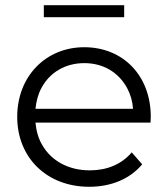

<svg xmlns="http://www.w3.org/2000/svg" viewBox="-20 -711 644 736"><path d="M456 -645V-691H148V-645ZM322 5C406 5 478 -25 525 -81L485 -127C445 -80 389 -58 324 -58C243 -58 177 -94 142 -155C127 -180 119 -209 116 -241H557C557 -249 558 -258 558 -263C558 -422 451 -530 303 -530C156 -530 46 -419 46 -263C46 -107 159 5 322 5ZM116 -294C119 -323 126 -350 139 -374C171 -434 231 -469 303 -469C376 -469 434 -434 467 -374C480 -350 488 -323 490 -294Z"/></svg>

Font: Montserrat Z
Style: Regular
Weight: 400
Designer: Julieta Ulanovsky
Foundry: Julieta Ulanovsky
Version: Version 8.000